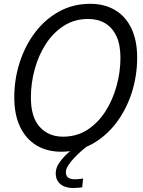

<svg xmlns="http://www.w3.org/2000/svg" viewBox="-20 -766 733 982"><path d="M405 147 400.5 192Q391 193.5 378.2 194.5Q365.5 195.5 353.5 195.5Q327 195.5 307 186.8Q287 178 276 161.2Q265 144.5 265 120Q265 93 283 66.8Q301 40.5 326.2 17.8Q351.5 -5 374 -20.5H428Q413 -8.5 394 8.2Q375 25 357.5 43.8Q340 62.5 328.5 80.8Q317 99 317 114Q317 134 329 142.5Q341 151 364 151Q374 151 385.2 149.8Q396.5 148.5 405 147ZM293 10Q220.5 10 166.5 -22.5Q112.5 -55 82.8 -117.2Q53 -179.5 53 -268Q53 -361 80.8 -447Q108.5 -533 159.8 -600.5Q211 -668 282.5 -707.2Q354 -746.5 441.5 -746.5Q514.5 -746.5 568.5 -714.5Q622.5 -682.5 652 -621Q681.5 -559.5 681.5 -471Q681.5 -378 653.8 -291.8Q626 -205.5 574.5 -137.5Q523 -69.5 451.8 -29.8Q380.5 10 293 10ZM302.5 -67Q372.5 -67 427 -102.2Q481.5 -137.5 519 -196Q556.5 -254.5 576.2 -326.2Q596 -398 596 -470.5Q596 -537.5 575.2 -581.5Q554.5 -625.5 517.5 -647.2Q480.5 -669 430.5 -669Q361 -669 306.5 -634Q252 -599 214.5 -541Q177 -483 157.5 -411.8Q138 -340.5 138 -267.5Q138 -166.5 183.2 -116.8Q228.5 -67 302.5 -67Z"/></svg>

Font: Epilogue
Style: Italic
Weight: 400
Italic angle: -12°
Designer: Tyler Finck
Foundry: Etcetera Type Co
Version: Version 2.112